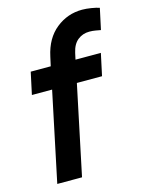

<svg xmlns="http://www.w3.org/2000/svg" viewBox="-115 -828 685 899"><g transform="rotate(-15 227.5 -379.0)"><path d="M49 0 140 -433H42L65 -540H162L172 -585Q190 -669 245.5 -713.5Q301 -758 372 -758Q392 -758 416.5 -754Q441 -750 455 -745L433 -643Q422 -645 408 -647.5Q394 -650 378 -650Q346 -650 322 -631Q298 -612 289 -572L282 -540H405L382 -433H260L169 0Z"/></g></svg>

Font: Plus Jakarta Display Medium
Style: Italic
Weight: 500
Italic angle: -12°
Designer: Gumpita Rahayu
Foundry: Tokotype Studio
Version: Version 1.000